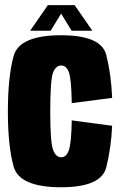

<svg xmlns="http://www.w3.org/2000/svg" viewBox="-20 -744 486 768"><path d="M224.5 5Q57 5 34.2 -78.5Q11.5 -162 11.5 -297Q11.5 -435.5 34.2 -519.2Q57 -603 224.5 -603Q385.5 -603 405.2 -523.8Q425 -444.5 428.5 -352.5L267 -331.5Q265.5 -426.5 255.8 -454.2Q246 -482 224.5 -482Q203 -482 192 -453Q181 -424 181 -297Q181 -176 192 -145.5Q203 -115 224.5 -115Q246 -115 255.8 -144.2Q265.5 -173.5 267 -262.5L428.5 -241Q425 -155.5 405.2 -75.2Q385.5 5 224.5 5ZM100.5 -621 171.5 -723.5H278.5L349.5 -621H266.5L224.5 -689.5L182.5 -621Z"/></svg>

Font: Anybody Condensed ExtraBold
Style: Regular
Weight: 800
Width: 3
Designer: Tyler Finck
Foundry: Etcetera Type Company
Version: Version 1.010; ttfautohint (v1.8.3) -l 8 -r 50 -G 200 -x 14 